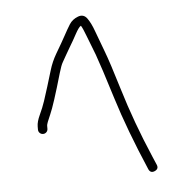

<svg xmlns="http://www.w3.org/2000/svg" viewBox="-39 -637 469 485"><g transform="rotate(-5 196.0 -394.5)"><path d="M62 -310C65.3 -310 68.2 -311.2 70.5 -313.5C72.8 -315.8 74 -318.7 74 -322V-330C74 -333.3 77.4 -342.5 84.2 -357.5C91 -372.5 102.1 -406.7 117.5 -460C121.2 -472.7 124.5 -481.5 127.5 -486.5C130.5 -491.5 134 -497.7 138 -505C142 -512.3 146.2 -519.5 150.5 -526.5C154.8 -533.5 160.1 -542.7 166.2 -554.1C172.4 -565.5 177.3 -572.2 181 -574C184.3 -568.7 188.3 -559.7 193 -547C197.7 -534.3 204 -518 212 -498C219.3 -478 231.6 -440.2 248.8 -384.7C266 -329.2 289.4 -267 319 -198C322.3 -190.7 327.7 -188.7 335 -192C342.3 -195.3 344.3 -200.7 341 -208L332 -229C306.3 -288.9 284.6 -348.1 267 -406.5C253 -452.8 242.2 -486 234.5 -506C226.8 -526 220.5 -543 215.5 -557C210.5 -571 205 -582.2 199 -590.5C193 -598.8 185.2 -601.2 175.5 -597.5C165.8 -593.8 158.5 -588 153.5 -580C148.5 -572 143.3 -562.9 137.8 -552.7C132.3 -542.5 124 -528 112.8 -509.1C105.4 -496.5 99.4 -482.8 95 -468C91 -454.7 87 -441.5 83 -428.5C79 -415.5 75.2 -403.5 71.5 -392.5C67.8 -381.5 63.3 -370.3 58 -359C52.7 -347.7 50 -338 50 -330V-322C50 -318.7 51.2 -315.8 53.5 -313.5C55.8 -311.2 58.7 -310 62 -310Z"/></g></svg>

Font: Proton
Style: SeBd
Weight: 500
Version: Version 1.017